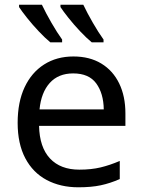

<svg xmlns="http://www.w3.org/2000/svg" viewBox="-20 -786 604 816"><path d="M292 -546Q361 -546 410.5 -516Q460 -486 486.5 -431.5Q513 -377 513 -304V-251H146Q148 -160 192.5 -112.5Q237 -65 317 -65Q368 -65 407.5 -74.5Q447 -84 489 -102V-25Q448 -7 408 1.5Q368 10 313 10Q237 10 178.5 -21Q120 -52 87.5 -113.5Q55 -175 55 -264Q55 -352 84.5 -415Q114 -478 167.5 -512Q221 -546 292 -546ZM291 -474Q228 -474 191.5 -433.5Q155 -393 148 -321H421Q420 -389 389 -431.5Q358 -474 291 -474ZM334 -766Q350 -732 374.5 -689.5Q399 -647 420 -618V-606H370Q348 -624 321 -652.5Q294 -681 271 -710Q248 -739 237 -756V-766ZM158 -766Q174 -732 198.5 -689.5Q223 -647 244 -618V-606H194Q172 -624 145 -652.5Q118 -681 95 -710Q72 -739 61 -756V-766Z"/></svg>

Font: Noto IKEA Latin
Style: Regular
Weight: 400
Designer: Monotype Design Team
Foundry: Monotype Imaging Inc.
Version: Version 1.0